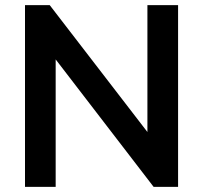

<svg xmlns="http://www.w3.org/2000/svg" viewBox="-20 -725 788 745"><path d="M77 0V-705H173L578 -179H552V-705H671V0H576L171 -527H196V0Z"/></svg>

Font: Nunito Sans 12pt ExtraLight
Style: Bold
Weight: 700
Version: Version 3.101;gftools[0.9.27]